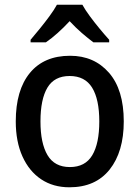

<svg xmlns="http://www.w3.org/2000/svg" viewBox="-20 -786 593 816"><path d="M506 -270Q506 -141 446 -65.5Q386 10 275 10Q206 10 155 -24Q104 -58 75.5 -121Q47 -184 47 -270Q47 -403 107 -476Q167 -549 278 -549Q380 -549 443 -477Q506 -405 506 -270ZM152 -270Q152 -177 182 -126.5Q212 -76 277 -76Q342 -76 372 -126Q402 -176 402 -270Q402 -364 371.5 -413.5Q341 -463 276 -463Q211 -463 181.5 -413.5Q152 -364 152 -270ZM330 -766Q342 -744 362 -717Q382 -690 403.5 -664Q425 -638 444 -617V-606H377Q354 -623 327.5 -646Q301 -669 276 -696Q224 -640 175 -606H110V-617Q128 -638 149.5 -664.5Q171 -691 190.5 -717.5Q210 -744 222 -766Z"/></svg>

Font: Noto Sans Telugu SemiCondensed Medium
Style: Regular
Weight: 500
Width: 4
Designer: Jelle Bosma - Monotype Design Team
Foundry: Monotype Imaging Inc.
Version: Version 2.005; ttfautohint (v1.8.4.7-5d5b)